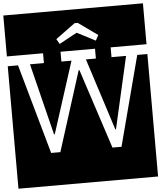

<svg xmlns="http://www.w3.org/2000/svg" viewBox="-81 -976 1049 1248"><g transform="rotate(-5 443.5 -352.0)"><path d="M224 -586V-650H-12V-917H899V-650H665V-586H760L653 -116H649L498 -586H563V-650H338V-586H404L254 -119H249L133 -586ZM573 -702 592 -737 466 -827H445L318 -734L337 -701L453 -764ZM899 213H-12V-586H55L220 0H280L445 -520H450L620 0H679L833 -586H899Z"/></g></svg>

Font: Zilla Slab Highlight Regular
Style: Regular
Weight: 400
Designer: Typotheque Type Foundry
Foundry: Typotheque type foundry
Version: Version 1.1; 2017; ttfautohint (v1.6)